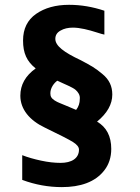

<svg xmlns="http://www.w3.org/2000/svg" viewBox="-20 -743 579 793"><path d="M294.4 -289.1C283.7 -293.9 271 -299.3 256.3 -305.2L225.6 -317.9C219.2 -320.3 212.9 -323.7 205.6 -328.1C191.9 -337.4 188 -344.7 188 -357.9C188 -381.3 204.6 -401.4 216.8 -409.7C222.2 -407.2 230 -403.3 240.2 -398.9L261.7 -389.2C270 -385.3 287.1 -377 292.5 -371.6C301.8 -363.3 311.5 -350.6 309.6 -334.5C309.6 -317.4 304.7 -302.2 294.4 -289.1ZM235.4 29.8C311.5 29.8 373 9.3 410.6 -39.1C429.7 -63.5 439.5 -93.3 439.5 -127.9C439.5 -180.2 419.9 -217.8 380.9 -240.7C422.9 -275.4 443.8 -312.5 443.8 -352.5C443.8 -386.2 431.6 -414.1 402.8 -437.5C388.7 -449.2 376 -459 363.8 -466.3C352.1 -473.6 335.4 -482.9 314 -494.1C243.2 -527.3 208.5 -553.7 208.5 -582.5C208.5 -597.7 215.8 -608.9 230 -616.7C244.1 -625 261.2 -628.9 281.2 -628.9C310.5 -628.9 346.7 -619.6 378.4 -609.4C394.5 -604 405.8 -601.1 411.1 -600.1V-698.7C362.8 -714.8 314.5 -723.1 265.1 -723.1C210 -723.1 164.6 -710.4 128.9 -685.5C93.3 -660.6 75.2 -624 75.2 -575.7C75.2 -523.4 90.8 -489.3 127.4 -460.4C85 -430.2 64 -392.6 64 -347.7C64 -291.5 102.5 -245.6 165.5 -215.8C227.1 -186 265.6 -166.5 281.7 -156.2C297.9 -146 306.2 -135.7 306.2 -125C306.2 -88.4 274.9 -70.3 230.5 -70.3C205.6 -70.3 178.7 -73.2 149.4 -79.6C120.1 -85.9 94.2 -93.3 71.8 -102.1V0C125.5 20 180.2 29.8 235.4 29.8Z"/></svg>

Font: Ride
Style: Bold
Weight: 700
Version: Version 3.000